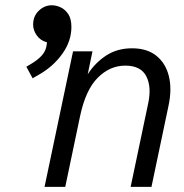

<svg xmlns="http://www.w3.org/2000/svg" viewBox="-20 -727 717 747"><path d="M106.9 -422.4 82.5 -467.3 99.6 -477.5Q128.4 -494.6 144 -512.7Q159.7 -530.8 162.1 -556.2L162.6 -562.5Q137.7 -568.8 123.3 -588.9Q108.9 -608.9 108.9 -631.3Q108.9 -664.1 130.9 -685.3Q152.8 -706.5 181.6 -706.5Q198.2 -706.5 215.8 -698.5Q233.4 -690.4 245.6 -672.1Q257.8 -653.8 257.8 -622.1Q257.8 -567.4 223.1 -518.6Q188.5 -469.7 134.8 -438.5ZM153.3 0 264.2 -527.3H339.8L321.3 -438Q350.1 -482.9 393.1 -511Q436 -539.1 493.7 -539.1Q552.2 -539.1 588.4 -510Q624.5 -481 637 -430.7Q649.4 -380.4 635.7 -315.9L569.3 0H488.3L556.6 -325.2Q570.3 -389.2 549.1 -430.4Q527.8 -471.7 467.3 -471.7Q407.2 -471.7 360.1 -424.3Q313 -377 291.5 -274.9L233.9 0Z"/></svg>

Font: Schibsted Grotesk
Style: Italic
Weight: 400
Italic angle: -12°
Designer: Bakken & Baeck AS, Henrik Kongsvoll
Foundry: Schibsted ASA
Version: Version 1.100; ttfautohint (v1.8.4.7-5d5b);gftools[0.9.25]